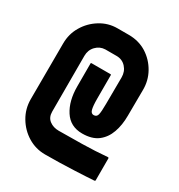

<svg xmlns="http://www.w3.org/2000/svg" viewBox="-170 -822 882 946"><g transform="rotate(30 270.5 -348.5)"><path d="M224.6 9.8Q171.4 9.8 126.5 -17.6Q82 -44.9 54.9 -90.6Q27.8 -136.2 27.8 -190.9L28.8 -507.8Q28.8 -563 55.7 -607.4Q82 -651.9 126.5 -679.4Q170.9 -707 223.6 -707H287.6Q344.7 -707 389.2 -679.2Q433.6 -650.9 459.2 -605Q484.9 -559.1 483.9 -504.9L482.9 -359.9Q482.9 -306.6 467.8 -264.2Q452.6 -221.2 419.7 -196Q386.7 -170.9 331.1 -170.9Q263.7 -170.9 229.2 -224.4Q194.8 -277.8 194.8 -359.9V-491.2Q194.8 -494.1 198.7 -494.1H306.6Q310.1 -494.1 310.1 -491.2V-356.9Q310.1 -314.9 315.4 -295.9Q320.3 -277.8 335 -277.8Q352.1 -277.8 356.4 -294.4Q360.8 -311.5 360.8 -356.9L361.8 -507.8Q361.8 -541 340.8 -564Q319.8 -586.9 287.6 -586.9H223.6Q192.9 -585.9 171.4 -563.5Q149.9 -541 149.9 -507.8V-190.9Q149.9 -158.2 171.9 -141.6Q193.8 -125 224.6 -125Q282.7 -125 357.2 -126.5Q431.6 -127.9 500 -133.8Q504.9 -133.8 504.9 -128.9V-4.9Q504.9 -0.5 500 0Q487.8 1 455.1 2.7Q422.4 4.4 390.1 5.9Q349.6 7.8 306.2 8.8Q262.7 9.8 224.6 9.8Z"/></g></svg>

Font: Koulen
Style: Regular
Weight: 400
Designer: Danh Hong
Version: Version 8.00;December 21, 2023;FontCreator 13.0.0.2620 64-bi